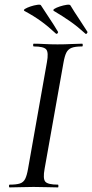

<svg xmlns="http://www.w3.org/2000/svg" viewBox="-20 -815 401 835"><path d="M22 0Q19 0 19 -6Q19 -12 22 -12Q51 -12 66.5 -17Q82 -22 89.5 -37Q97 -52 102 -81L184 -544Q192 -587 181 -600Q170 -613 127 -613Q124 -613 124 -619Q124 -625 127 -625Q148 -625 174.5 -623.5Q201 -622 230 -622Q263 -622 290 -623.5Q317 -625 337 -625Q340 -625 340 -619Q340 -613 337 -613Q307 -613 291.5 -607Q276 -601 268.5 -586Q261 -571 256 -542L174 -81Q166 -38 177 -25Q188 -12 232 -12Q234 -12 234 -6Q234 0 232 0Q211 0 184.5 -1Q158 -2 126 -2Q97 -2 70 -1Q43 0 22 0ZM351 -669Q318 -699 286 -721.5Q254 -744 215 -767Q208 -771 216.5 -776.5Q225 -782 240.5 -787Q256 -792 269.5 -794Q283 -796 286 -792Q304 -762 322 -735.5Q340 -709 360 -677Q362 -675 358 -670Q354 -665 351 -669ZM223 -669Q191 -699 159.5 -722Q128 -745 87 -767Q80 -771 89 -776.5Q98 -782 113 -787Q128 -792 142 -794Q156 -796 158 -792Q177 -762 195 -735.5Q213 -709 232 -677Q234 -675 230.5 -670.5Q227 -666 223 -669Z"/></svg>

Font: Cormorant Garamond Light Medium
Style: Italic
Weight: 500
Italic angle: -10°
Version: Version 4.001